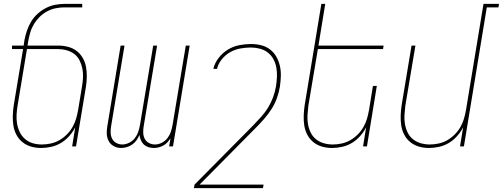

<svg xmlns="http://www.w3.org/2000/svg" viewBox="-20 -755 2593 990"><path d="M192 8Q165 8 140.5 1Q116 -6 96.5 -21.5Q77 -37 65 -59.5Q53 -82 49 -107.5Q45 -133 46 -159.5Q47 -186 51 -213L99 -502H42V-520H102L106 -548Q111 -573 119 -597Q127 -621 140.5 -643.5Q154 -666 174 -684Q194 -702 217.5 -714Q241 -726 266 -730.5Q291 -735 315 -735H404V-717H312Q290 -717 267.5 -712.5Q245 -708 224 -697Q203 -686 185.5 -669Q168 -652 155.5 -631.5Q143 -611 136.5 -589Q130 -567 126 -545L122 -520H280Q306 -520 331 -513.5Q356 -507 375 -492.5Q394 -478 406.5 -456.5Q419 -435 423.5 -410Q428 -385 427.5 -359Q427 -333 423 -307L372 0H352L368 -99Q356 -75 337 -53.5Q318 -32 294.5 -18Q271 -4 244.5 2Q218 8 192 8ZM196 -10Q218 -10 241.5 -15Q265 -20 286 -32Q307 -44 324.5 -61.5Q342 -79 354 -100Q366 -121 372.5 -143.5Q379 -166 383 -189L403 -310Q407 -333 408 -356.5Q409 -380 404.5 -402Q400 -424 390 -444Q380 -464 362.5 -477Q345 -490 323 -496Q301 -502 277 -502H119L71 -213Q67 -189 65.5 -164.5Q64 -140 68 -117Q72 -94 82 -73.5Q92 -53 109.5 -38Q127 -23 149 -16.5Q171 -10 196 -10Z M604 8Q584 8 566.5 -1.5Q549 -11 540 -28.5Q531 -46 530.5 -67Q530 -88 534 -108L602 -520H622L553 -105Q550 -88 550.5 -71Q551 -54 558 -40Q565 -26 579.5 -18Q594 -10 611 -10Q628 -10 646 -19Q664 -28 675.5 -43Q687 -58 693 -76Q699 -94 702 -112L770 -520H790L721 -105Q718 -88 718.5 -71Q719 -54 726 -40Q733 -26 747.5 -18Q762 -10 779 -10Q797 -10 814.5 -19Q832 -28 843.5 -43Q855 -58 861 -76Q867 -94 870 -112L938 -520H958L872 0H852L859 -42Q852 -31 843 -21Q834 -11 822 -4.5Q810 2 797.5 5Q785 8 773 8Q758 8 744.5 3.5Q731 -1 721.5 -10Q712 -19 706.5 -32Q701 -45 699 -59Q693 -45 684 -32Q675 -19 662 -10Q649 -1 634 3.5Q619 8 604 8Z M1336 215H980L983 197L1285 -108Q1306 -130 1326.5 -152.5Q1347 -175 1362.5 -200.5Q1378 -226 1388 -253.5Q1398 -281 1403 -309V-310Q1407 -334 1408 -358.5Q1409 -383 1405 -406Q1401 -429 1390 -449.5Q1379 -470 1361 -484Q1343 -498 1320 -504Q1297 -510 1273 -510Q1247 -510 1219.5 -505Q1192 -500 1167.5 -486.5Q1143 -473 1124 -449.5Q1105 -426 1099 -400H1080Q1087 -430 1107.5 -456.5Q1128 -483 1155.5 -499.5Q1183 -516 1213.5 -522Q1244 -528 1274 -528Q1302 -528 1327.5 -521.5Q1353 -515 1373 -499.5Q1393 -484 1405.5 -461.5Q1418 -439 1423.5 -413.5Q1429 -388 1428 -361Q1427 -334 1423 -307Q1418 -277 1407.5 -248Q1397 -219 1380 -192.5Q1363 -166 1342 -142Q1321 -118 1298 -95L1009 197H1339Z M1692 8Q1665 8 1640.5 1Q1616 -6 1596.5 -21.5Q1577 -37 1565 -59.5Q1553 -82 1549 -107.5Q1545 -133 1546 -159.5Q1547 -186 1551 -213L1637 -735H1657L1622 -520H1958L1955 -502H1619L1570 -210Q1567 -186 1565.5 -162Q1564 -138 1568 -115Q1572 -92 1582 -71.5Q1592 -51 1609.5 -37Q1627 -23 1649.5 -16.5Q1672 -10 1696 -10Q1718 -10 1741.5 -15Q1765 -20 1786 -32Q1807 -44 1824.5 -61.5Q1842 -79 1854 -100Q1866 -121 1872.5 -143.5Q1879 -166 1883 -189L1903 -312H1923L1872 0H1852L1868 -99Q1856 -75 1837 -53.5Q1818 -32 1794.5 -18Q1771 -4 1744.5 2Q1718 8 1692 8Z M2192 8Q2165 8 2140.5 1Q2116 -6 2096.5 -21.5Q2077 -37 2065 -59.5Q2053 -82 2049 -107.5Q2045 -133 2046 -159.5Q2047 -186 2051 -213L2102 -520H2122L2070 -210Q2067 -186 2065.5 -162Q2064 -138 2068 -115Q2072 -92 2082 -71.5Q2092 -51 2109.5 -37Q2127 -23 2149.5 -16.5Q2172 -10 2196 -10Q2218 -10 2241.5 -15Q2265 -20 2286 -32Q2307 -44 2324.5 -61.5Q2342 -79 2354 -100Q2366 -121 2372.5 -143.5Q2379 -166 2383 -189L2473 -735H2553L2550 -717H2490L2372 0H2352L2368 -99Q2356 -75 2337 -53.5Q2318 -32 2294.5 -18Q2271 -4 2244.5 2Q2218 8 2192 8Z"/></svg>

Font: Iosevka Term Curly Thin
Style: Italic
Weight: 100
Italic angle: -9°
Designer: Belleve Invis
Foundry: Belleve Invis
Version: Version 32.3.0